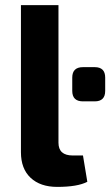

<svg xmlns="http://www.w3.org/2000/svg" viewBox="-20 -720 432 752"><path d="M209 -700V-161Q209 -111 265 -111H305L322 -8Q284 12 204 12Q138 12 100 -23.5Q62 -59 62 -124V-700ZM351 -323H305Q263 -323 263 -364V-416Q263 -457 305 -457H351Q392 -457 392 -416V-364Q392 -323 351 -323Z"/></svg>

Font: Exo 2.0
Style: Bold
Weight: 700
Designer: Natanael Gama
Version: Version 1.001;PS 001.001;hotconv 1.0.70;makeotf.lib2.5.58329